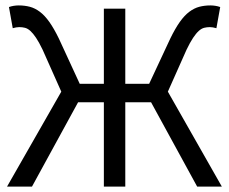

<svg xmlns="http://www.w3.org/2000/svg" viewBox="-20 -688 845 708"><path d="M6 0 206 -350 137 -505Q124 -532 113 -548.5Q102 -565 92 -574Q82 -583 72 -585.5Q62 -588 51 -588Q46 -588 39.5 -587Q33 -586 27 -584L13 -662Q21 -665 30.5 -666.5Q40 -668 49 -668Q71 -668 90 -663Q109 -658 127 -644.5Q145 -631 162 -607Q179 -583 197 -546L274 -379H363V-656H442V-379H530L608 -546Q626 -583 643 -607Q660 -631 678 -644.5Q696 -658 715 -663Q734 -668 756 -668Q765 -668 774.5 -666.5Q784 -665 792 -662L778 -584Q771 -586 765 -587Q759 -588 754 -588Q743 -588 733 -585.5Q723 -583 713 -574Q703 -565 692 -548.5Q681 -532 668 -505L599 -350L798 0H707L537 -311H442V0H363V-311H268L98 0Z"/></svg>

Font: Giro Regular
Style: Regular
Weight: 400
Designer: Paul D. Hunt
Foundry: Adobe Systems Incorporated
Version: Version 1.000;PS 1.0;hotconv 1.0.88;makeotf.lib2.5.647800